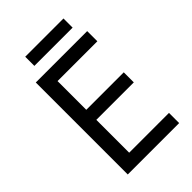

<svg xmlns="http://www.w3.org/2000/svg" viewBox="-249 -955 1054 1054"><g transform="rotate(-45 278.0 -427.5)"><path d="M496 0H97V-714H496V-635H187V-412H478V-334H187V-79H496ZM453 -855V-784H156V-855Z"/></g></svg>

Font: Noto Sans Inscriptional Pahlavi
Style: Regular
Weight: 400
Designer: Monotype Design Team
Foundry: Monotype Imaging Inc.
Version: Version 2.003; ttfautohint (v1.8.4.7-5d5b)